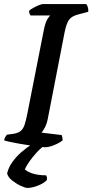

<svg xmlns="http://www.w3.org/2000/svg" viewBox="-30 -724 454 944"><path d="M191 0Q184 0 164 -2.5Q144 -5 117.5 -9Q91 -13 65 -17.5Q39 -22 18.5 -26.5Q-2 -31 -10 -34Q-8 -43 -3.5 -51Q1 -59 5 -62L36 -66Q59 -70 71.5 -80Q84 -90 91 -111Q98 -132 105 -168L184 -569Q193 -616 204 -631.5Q215 -647 217 -648H120Q118 -651 115.5 -656.5Q113 -662 113 -671Q120 -678 134 -685.5Q148 -693 161.5 -698.5Q175 -704 181 -704H394Q398 -700 401.5 -689.5Q405 -679 404 -666L355 -653Q322 -645 309 -626Q296 -607 288 -567L205 -140Q200 -115 190.5 -97Q181 -79 174 -72L273 -60Q275 -56 276.5 -48Q278 -40 278 -34Q262 -21 236 -10.5Q210 0 191 0ZM104 200Q95 200 73 190Q51 180 30.5 164Q10 148 5 129Q11 101 29.5 74.5Q48 48 73.5 25.5Q99 3 126 -14L199 -16Q173 1 151 25Q129 49 113.5 71.5Q98 94 92 109Q107 122 133.5 130Q160 138 197 138Q199 142 200.5 147.5Q202 153 200 162Q184 178 155.5 189Q127 200 104 200Z"/></svg>

Font: Texturina Medium 12pt SemiBold
Style: Italic
Weight: 600
Italic angle: -11°
Version: Version 1.002